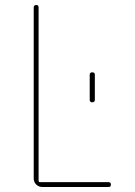

<svg xmlns="http://www.w3.org/2000/svg" viewBox="-20 -750 540 770"><path d="M339.8 -349.6V-450.2Q339.8 -460 350.1 -460Q360.4 -460 360.4 -450.2V-349.6Q360.4 -339.8 350.1 -339.8Q339.8 -339.8 339.8 -349.6ZM150.4 0Q135.7 0 125.5 -9.8Q115.2 -19.5 115.2 -35.2V-719.7Q115.2 -729.5 125 -730Q134.8 -730.5 134.8 -719.7V-25.4Q134.8 -20.5 139.6 -19.5H415Q424.8 -19.5 424.8 -9.8Q424.8 0 415 0Z"/></svg>

Font: Rounded-X Mgen+ 1mn thin
Style: Regular
Weight: 100
Designer: [Source Han Sans]
Ryoko NISHIZUKA  (kana & ideographs); Paul D. Hunt (Latin, Greek & Cyrillic); Wenlong ZHANG  (bopomofo
Version: Version 1.059.20150602